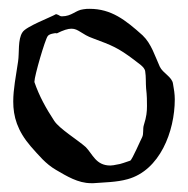

<svg xmlns="http://www.w3.org/2000/svg" viewBox="-20 -419 426 435"><path d="M186 -4H192C217 -6 244 -6 269 -13C342 -33 376 -121 376 -194C376 -206 374 -218 372 -229C370 -245 349 -253 342 -268C331 -292 323 -320 303 -339C264 -374 232 -399 183 -399C179 -399 174 -399 169 -398C151 -396 143 -382 120 -382C115 -382 115 -385 107 -387C93 -379 39 -359 31 -346C20 -330 24 -299 21 -280C16 -246 10 -217 10 -189C10 -155 19 -123 50 -87C68 -67 83 -48 107 -34C131 -20 157 -4 186 -4ZM230 -44C197 -44 190 -70 174 -86C156 -102 115 -127 103 -145C84 -174 69 -201 58 -233V-234C58 -247 82 -329 88 -337C91 -342 103 -344 108 -344V-343C124 -351 134 -354 142 -354C158 -354 165 -341 191 -332C234 -316 247 -311 283 -284C291 -277 308 -268 309 -257C311 -245 310 -231 311 -219C313 -202 313 -190 313 -179C313 -166 312 -155 306 -136C303 -127 306 -116 302 -108C300 -105 279 -56 275 -55C265 -52 254 -47 244 -46C239 -45 235 -44 230 -44Z"/></svg>

Font: Ancial
Style: Regular
Weight: 400
Designer: Daytona Mess (Anne-Dauphine Borione)
Foundry: Daytona Mess (Anne-Dauphine Borione)
Version: Version 1.000;Glyphs 3.2 (3192)